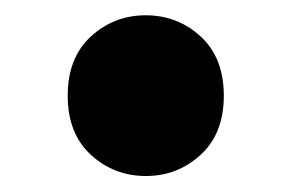

<svg xmlns="http://www.w3.org/2000/svg" viewBox="-20 -667 367 245"><path d="M95.9 -469.5Q66.4 -496.6 66.4 -544.9Q66.4 -593.3 95.9 -620.4Q125.5 -647.5 166 -647.5Q206.5 -647.5 236.1 -620.4Q265.6 -593.3 265.6 -544.9Q265.6 -496.6 236.1 -469.5Q206.5 -442.4 166 -442.4Q125.5 -442.4 95.9 -469.5Z"/></svg>

Font: Coda ExtraBold
Style: Regular
Weight: 800
Version: Version 2.001; ttfautohint (v0.8) -r 50 -G 200 -x